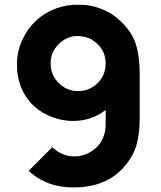

<svg xmlns="http://www.w3.org/2000/svg" viewBox="-20 -783 687 818"><path d="M102.1 -55.2 203.1 -156.2Q242.7 -116.7 296.9 -116.7Q336.9 -116.7 371.6 -139.4Q406.2 -162.1 419.9 -198.7Q421.4 -202.6 422.9 -206.8Q424.3 -210.9 425.3 -214.1Q426.3 -217.3 427 -222.2Q427.7 -227.1 428.2 -229.7Q428.7 -232.4 429.2 -238Q429.7 -243.7 429.9 -245.8Q430.2 -248 430.2 -254.6Q430.2 -261.2 430.2 -262.9Q430.2 -264.6 430.2 -272.2Q430.2 -279.8 430.2 -281.2V-314.5Q369.1 -267.6 291.5 -267.6Q248 -267.6 204.8 -283.2Q161.6 -298.8 127.9 -328.1Q50.8 -398.9 52.2 -512.7Q52.7 -563.5 74.2 -611.3Q95.7 -659.2 132.3 -693.8Q168 -728 216.1 -746.1Q264.2 -764.2 313.5 -762.7Q362.3 -764.2 410.2 -745.8Q458 -727.5 493.7 -692.9Q542 -647.5 558.6 -595.2Q575.2 -543 575.2 -465.8V-281.2Q575.2 -213.9 561.8 -166.3Q548.3 -118.7 511.2 -75.2Q436.5 14.2 296.9 15.6Q180.2 17.1 102.1 -55.2ZM313.5 -629.4Q266.1 -630.9 230 -594.7Q195.8 -562 195.8 -512.7Q195.8 -463.4 230 -429.2Q264.2 -395 312.5 -395Q361.8 -395 396 -429.2Q430.2 -463.4 430.2 -512.7Q430.2 -562 396 -594.7Q362.8 -627.9 313.5 -629.4Z"/></svg>

Font: Manrope3 ExtraBold
Style: Bold
Weight: 800
Width: 4
Designer: Mikhail Sharanda
Foundry: Mikhail Sharanda
Version: Version 3.000;PS 003.000;hotconv 1.0.88;makeotf.lib2.5.64775